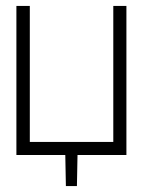

<svg xmlns="http://www.w3.org/2000/svg" viewBox="-20 -520 484 644"><path d="M404 -500H360V-44H80V-500H35V0H199L201 104H238L240 0H404Z"/></svg>

Font: Advent Pro Light
Style: Regular
Weight: 300
Version: Version 3.000